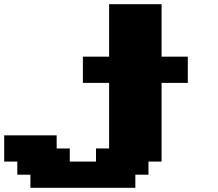

<svg xmlns="http://www.w3.org/2000/svg" viewBox="-20 -895 1040 915"><path d="M125 0H625V-62.5H687.5V-125H750V-500H875V-625H750V-875H500V-625H375V-500H500V-187.5H437.5V-125H312.5V-187.5H250V-250H0V-125H62.5V-62.5H125Z"/></svg>

Font: Faithful 32x
Style: Bold
Weight: 400
Foundry: Faithful Resource Pack
Version: Version 1.0; January 27, 2023